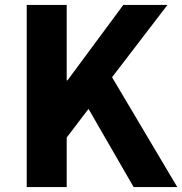

<svg xmlns="http://www.w3.org/2000/svg" viewBox="-20 -763 743 783"><path d="M89 0V-743H252V-435H255L483 -743H663L437 -448L703 0H525L341 -319L252 -202V0Z"/></svg>

Font: Noto Sans TC Thin ExtraBold
Style: Regular
Weight: 800
Version: Version 2.004-H2;hotconv 1.0.118;makeotfexe 2.5.65603